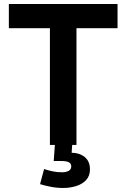

<svg xmlns="http://www.w3.org/2000/svg" viewBox="-20 -720 628 954"><path d="M228 0V-580H24V-700H564V-580H360V0ZM294 214Q262 214 231.5 208Q201 202 179 195L199 120Q218 126 239.5 131Q261 136 288 136Q308 136 321 129Q334 122 334 107Q334 93 322.5 86.5Q311 80 285 80H247L254 -20H340L336 39Q374 39 400.5 60Q427 81 427 122Q427 154 408 174.5Q389 195 358.5 204.5Q328 214 294 214Z"/></svg>

Font: Space Grotesk
Style: Bold
Weight: 700
Designer: Florian Karsten
Foundry: Florian Karsten
Version: Version 2.000